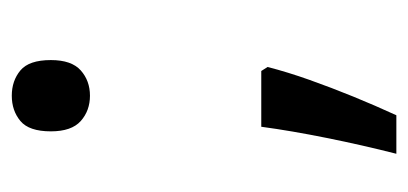

<svg xmlns="http://www.w3.org/2000/svg" viewBox="-208 -382 709 334"><g transform="rotate(-90 147.0 -215.5)"><path d="M190 -116 197 -105Q188 -70 174.5 -32Q161 6 145.5 44Q130 82 113 119H46Q61 60 73.5 -2Q86 -64 93 -116ZM147 -414Q121 -414 103 -430Q85 -446 85 -482Q85 -520 103 -535Q121 -550 147 -550Q173 -550 191 -535Q209 -520 209 -482Q209 -446 191 -430Q173 -414 147 -414Z"/></g></svg>

Font: hexumalayalam05
Style: Book
Weight: 400
Designer: Jelle Bosma - Monotype Design Team
Foundry: Monotype Imaging Inc.
Version: Version 2.003